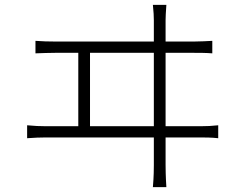

<svg xmlns="http://www.w3.org/2000/svg" viewBox="-20 -743 996 785"><path d="M90.9 -177.9C120 -180 144.2 -181.1 169 -181.1H609V-67.1C609 -57.2 609 -22 605.1 22H660.2C657.3 -21 657 -57.9 657 -68.9V-181.1H799C816.1 -181.1 848 -180.8 872.2 -177.9V-230.8C848 -228 824.9 -226.9 799 -226.9H657V-527H774.1C792.3 -527 823.2 -527 848 -524.9V-576C823.9 -574.9 801.1 -573.2 774.1 -573.2H657V-660.2C657 -670.1 658 -696 660.2 -723H605.1C608 -697.1 609 -673.3 609 -660.2V-573.2H204.9C179 -573.2 152 -573.9 125 -576V-524.9C154.1 -525.9 180 -527 204.9 -527H300.1V-226.9H169C144.2 -226.9 119 -228 90.9 -230.8ZM348 -226.9V-527H609V-226.9Z"/></svg>

Font: Karasuma Gothic
Style: Light
Weight: 300
Designer: Rasmus Andersson / Ryoko Nishizuka
Foundry: rsms
Version: Version 1.00